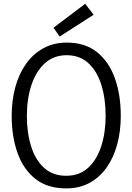

<svg xmlns="http://www.w3.org/2000/svg" viewBox="-20 -1009 717 1039"><path d="M338.2 10.5Q236.6 10.5 171.5 -41Q106.4 -92.5 74.8 -181.4Q43.2 -270.3 43.2 -381.7Q43.2 -465.3 62.8 -537.3Q82.5 -609.4 120.7 -663.3Q158.9 -717.2 214.6 -747.9Q270.2 -778.5 341.6 -778.5Q441 -778.5 505.8 -726.2Q570.6 -673.8 602.1 -584.2Q633.6 -494.7 633.6 -382Q633.6 -299.2 614.4 -228.1Q595.3 -157 557.7 -103.4Q520.2 -49.8 465 -19.6Q409.8 10.5 338.2 10.5ZM338.2 -57.8Q409.6 -57.8 456.7 -100.8Q503.8 -143.8 527.7 -217.4Q551.6 -291 551.6 -381.7Q551.6 -475.3 528.5 -549.4Q505.5 -623.5 458.7 -666.8Q412 -710.2 340.9 -710.2Q270.2 -710.2 222.2 -666.2Q174.3 -622.2 149.9 -548.1Q125.4 -474 125.4 -382Q125.4 -290 148.6 -216.4Q171.8 -142.8 218.9 -100.3Q266 -57.8 338.2 -57.8ZM302.8 -811.2 269.5 -858.9 441.2 -988.6 486.5 -929.1Z"/></svg>

Font: Yaldevi ExtraLight
Style: Regular
Weight: 200
Designer: Sol Matas, Rajitha Manaperi, Kosala Senevirathne
Foundry: Mooniak
Version: Version 1.100